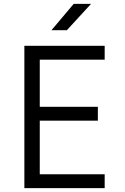

<svg xmlns="http://www.w3.org/2000/svg" viewBox="-20 -965 640 985"><path d="M517 0H105V-730H517V-659H184V-417H482V-346H184V-71H517ZM323 -810H244L358 -945H447Z"/></svg>

Font: JetBrains Mono Semi Light
Style: Regular
Weight: 350
Monospace: yes
Designer: Philipp Nurullin, Konstantin Bulenkov
Foundry: JetBrains
Version: 2.002